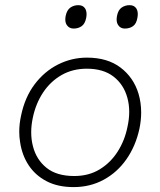

<svg xmlns="http://www.w3.org/2000/svg" viewBox="-20 -734 637 763"><path d="M272.5 9.5Q209.5 9.5 164.8 -14Q120 -37.5 93.8 -77.5Q67.5 -117.5 60 -168.5Q56.5 -189 56.5 -210.5Q56.5 -241.5 63.5 -273.5Q78.5 -347 117.5 -398.8Q156.5 -450.5 210.8 -477.8Q265 -505 325.5 -505Q407 -505 459 -465.5Q511 -426 530.5 -361.5Q541 -326 541 -287Q541 -255.5 534 -222Q519 -153.5 482.5 -101.2Q446 -49 392.2 -19.8Q338.5 9.5 272.5 9.5ZM275 -34.5Q332.5 -34.5 375.8 -60.8Q419 -87 447.2 -131Q475.5 -175 486.5 -229.5Q493.5 -261 493.5 -289.5Q493.5 -319.5 486 -346Q471.5 -398.5 431 -429.8Q390.5 -461 325 -461Q268.5 -461 224.2 -435.5Q180 -410 151 -366Q122 -322 110.5 -266.5Q104 -236.5 104 -208.5Q104 -179 111 -152.5Q124.5 -99.5 165 -67Q205.5 -34.5 275 -34.5ZM476 -620.5Q458.5 -620.5 449.5 -634.5Q443.5 -643.5 443.5 -656.5Q443.5 -663 445 -671Q449.5 -694.5 463.5 -704Q477.5 -713.5 495 -713.5Q513.5 -713.5 522 -700Q527.5 -691 527.5 -678Q527.5 -671 526 -663Q522 -639.5 508.5 -630Q495 -620.5 476 -620.5ZM272.5 -620.5Q255 -620.5 245.5 -634.5Q239.5 -643.5 239.5 -656.5Q239.5 -663 241 -671Q246 -694.5 259.8 -704Q273.5 -713.5 291.5 -713.5Q310 -713.5 318.5 -700Q324 -690.5 324 -677.5Q324 -670.5 322.5 -663Q318 -639.5 304.5 -630Q291 -620.5 272.5 -620.5Z"/></svg>

Font: Heraclito ExtraLight
Style: Italic
Weight: 200
Italic angle: -12°
Designer: Kostas Bartsokas (font) & Cristiano Sobral (main changes)
Foundry: Kostas Bartsokas (font) & Cristiano Sobral (main changes)
Version: Version 1.00;July 8, 2020;FontCreator 13.0.0.2655 64-bit